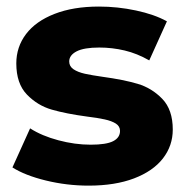

<svg xmlns="http://www.w3.org/2000/svg" viewBox="-20 -569 580 597"><path d="M18.7 -48.4 73.6 -169.9Q110.2 -146.4 161.6 -132.8Q212.9 -119.1 261.9 -119.1Q310.7 -119.1 331.9 -130.1Q353.2 -141 353.2 -162Q353.2 -176.3 340.3 -184.7Q327.3 -193 305.2 -197.8Q283 -202.7 251.6 -206.4Q185.4 -215.3 141.1 -228.1Q96.8 -240.8 63.7 -275Q30.7 -309.2 30.7 -371.8Q30.7 -423 60.9 -463Q91.1 -503 149.5 -525.8Q207.9 -548.6 287.6 -548.6Q345.6 -548.6 402.8 -536.4Q460.1 -524.2 499 -502.7L444.1 -381.2Q406.4 -402.8 367.6 -412Q328.7 -421.2 288.8 -421.2Q241.2 -421.2 218.2 -409.3Q195.2 -397.3 195.2 -377.9Q195.2 -362.7 208.6 -353.6Q222 -344.6 243.9 -339.7Q265.9 -334.9 299.1 -330.2Q364.3 -321.3 408.2 -308.3Q452 -295.3 484.6 -261.6Q517.2 -227.8 517.2 -166.1Q517.2 -116 486.6 -76.4Q455.9 -36.9 396.8 -14.3Q337.7 8.2 255.6 8.2Q187.8 8.2 122.7 -7.7Q57.6 -23.6 18.7 -48.4Z"/></svg>

Font: iiserrat Thin
Style: Regular
Weight: 100
Designer: Akira Ohta
Foundry: Akira Ohta
Version: Version 1.200;Glyphs 3.3.1 (3343)